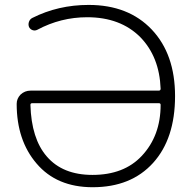

<svg xmlns="http://www.w3.org/2000/svg" viewBox="-20 -784 781 792"><path d="M634.8 -410.2Q642.6 -410.2 642.6 -418Q637.7 -549.8 558.6 -630.9Q476.6 -712.9 339.8 -712.9Q230.5 -712.9 133.8 -661.1Q124 -656.2 114.3 -659.7Q104.5 -663.1 99.6 -672.9Q95.7 -683.6 99.6 -694.3Q103.5 -705.1 113.3 -710Q219.7 -763.7 345.7 -763.7Q509.8 -763.7 606 -662.1Q702.1 -560.5 702.1 -387.7Q702.1 -211.9 611.3 -111.8Q520.5 -11.7 362.3 -11.7Q213.9 -11.7 130.9 -109.4Q48.8 -205.1 48.8 -355.5Q48.8 -377 64.5 -393.6Q82 -410.2 106.4 -410.2ZM642.6 -351.6Q642.6 -358.4 634.8 -358.4H113.3Q105.5 -358.4 105.5 -351.6Q105.5 -351.6 105.5 -351.6Q109.4 -211.9 172.9 -138.7Q238.3 -62.5 361.3 -62.5Q491.2 -62.5 564.5 -140.6Q642.6 -223.6 642.6 -351.6Z"/></svg>

Font: irohamaru Light
Style: Regular
Weight: 200
Designer: [Source Han Sans]
Ryoko NISHIZUKA  (kana & ideographs); Paul D. Hunt (Latin, Greek & Cyrillic); Wenlong ZHANG  (bopomofo
Version: Version 1.01